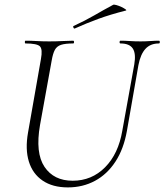

<svg xmlns="http://www.w3.org/2000/svg" viewBox="-20 -802 715 835"><path d="M564 -522Q572 -569 557.5 -591Q543 -613 504 -613Q500 -613 500 -619Q500 -625 504 -625Q524 -625 545 -623.5Q566 -622 591 -622Q613 -622 634 -623.5Q655 -625 671 -625Q675 -625 675 -619Q675 -613 671 -613Q634 -613 612.5 -589.5Q591 -566 582 -519L532 -233Q518 -154 482 -99Q446 -44 393 -15.5Q340 13 275 13Q209 13 165.5 -16.5Q122 -46 105.5 -99.5Q89 -153 102 -226L158 -545Q166 -588 153.5 -600.5Q141 -613 91 -613Q88 -613 88 -619Q88 -625 91 -625Q113 -625 139.5 -623.5Q166 -622 194 -622Q226 -622 252.5 -623.5Q279 -625 298 -625Q302 -625 302 -619Q302 -613 298 -613Q264 -613 245.5 -607Q227 -601 218.5 -585Q210 -569 205 -540L154 -258Q133 -137 173.5 -76.5Q214 -16 296 -16Q379 -16 437 -74.5Q495 -133 512 -234ZM305 -678Q301 -677 299 -682.5Q297 -688 300 -689Q350 -712 390.5 -735.5Q431 -759 472 -781Q475 -783 486 -780Q497 -777 508.5 -771.5Q520 -766 526 -761.5Q532 -757 527 -756Q460 -739 408 -720Q356 -701 305 -678Z"/></svg>

Font: Cormorant Light Light
Style: Italic
Weight: 300
Italic angle: -10°
Version: Version 4.000